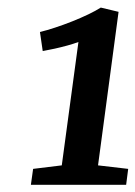

<svg xmlns="http://www.w3.org/2000/svg" viewBox="-20 -922 366 519"><path d="M69.5 -465.5 147 -475 192 -808.5Q180 -804 163 -799.2Q146 -794.5 128 -790.5Q110 -786.5 95.5 -784L88 -835.5Q106.5 -840 129.2 -847.5Q152 -855 175.2 -864.2Q198.5 -873.5 218.8 -883.2Q239 -893 252.5 -901.5L300.5 -890L245 -475L326.5 -465.5L321 -422.5H63.5Z"/></svg>

Font: Merriweather 28pt
Style: Bold Italic
Weight: 700
Italic angle: -7.8°
Version: Version 2.101